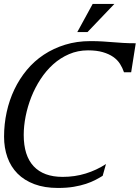

<svg xmlns="http://www.w3.org/2000/svg" viewBox="-38 -933 701 964"><path d="M276.4 -44.9Q337.9 -44.9 392.3 -61.8Q446.8 -78.6 494.1 -109.4L477.5 -50.3Q461.9 -40.5 441.4 -29.8Q420.9 -19 393.8 -10Q366.7 -1 332 4.9Q297.4 10.7 252.9 10.7Q185.5 10.7 134.8 -8.3Q84 -27.3 50 -61.5Q16.1 -95.7 -0.7 -143.1Q-17.6 -190.4 -17.6 -247.1Q-17.6 -310.1 -4.4 -370.4Q8.8 -430.7 34.2 -483.9Q59.6 -537.1 96.7 -581.8Q133.8 -626.5 182.1 -658.4Q230.5 -690.4 289.1 -708.5Q347.7 -726.6 416 -726.6Q450.7 -726.6 477.1 -724.9Q503.4 -723.1 528.3 -721.2Q553.2 -719.2 580.3 -717.5Q607.4 -715.8 643.6 -715.8L620.6 -570.3H584.5Q577.1 -592.3 564.5 -612.3Q551.8 -632.3 530.5 -647.2Q509.3 -662.1 478.3 -671.1Q447.3 -680.2 403.8 -680.2Q352.5 -680.2 308.6 -661.1Q264.6 -642.1 229 -610.1Q193.4 -578.1 165.5 -535.4Q137.7 -492.7 119.1 -445.6Q100.6 -398.4 90.8 -349.4Q81.1 -300.3 81.1 -255.4Q81.1 -151.4 131.1 -98.1Q181.2 -44.9 276.4 -44.9ZM427.2 -913.1H536.1L401.4 -772H350.1Z"/></svg>

Font: Arian AMU Serif
Style: Italic
Weight: 400
Italic angle: -15°
Designer: Ruben Hakobyan (Tarumian)
Foundry: Ruben Hakobyan (Tarumian)
Version: Version 1.002